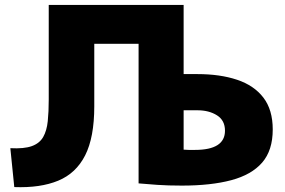

<svg xmlns="http://www.w3.org/2000/svg" viewBox="-20 -748 1156 780"><path d="M38 12 22 -146Q78 -143 109.5 -154.5Q141 -166 155.5 -191.5Q170 -217 174 -255.5Q178 -294 178 -344V-728H726V-447H782Q874 -447 943 -424Q1012 -401 1050 -351.5Q1088 -302 1088 -222Q1088 -137 1045 -87.5Q1002 -38 919.5 -16Q837 6 719 6Q662 6 619 3Q576 0 543 -3V-570H363V-316Q363 -190 326 -117Q289 -44 216.5 -14Q144 16 38 12ZM772 -139Q894 -139 894 -217Q894 -259 861.5 -279.5Q829 -300 782 -300H726V-140Q739 -139 746.5 -139Q754 -139 772 -139Z"/></svg>

Font: Murecho ExtraBold
Style: Regular
Weight: 800
Designer: Neil Summerour
Foundry: Positype
Version: Version 1.010; ttfautohint (v1.8.3)